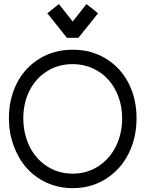

<svg xmlns="http://www.w3.org/2000/svg" viewBox="-20 -928 725 957"><path d="M273.4 -907.7 215.8 -861.8 313.5 -739.7H371.1L468.8 -861.8L411.1 -907.7L342.3 -820.8ZM588.9 -338.9Q588.9 -394.5 571 -443.8Q553.2 -493.2 521.2 -529.5Q489.3 -565.9 442.9 -587.2Q396.5 -608.4 342.3 -608.4Q270 -608.4 213.4 -572.3Q156.7 -536.1 126.5 -474.9Q96.2 -413.6 96.2 -338.9Q96.2 -263.2 126.2 -200.4Q156.2 -137.7 213.1 -100.1Q270 -62.5 342.3 -62.5Q414.6 -62.5 471.7 -100.3Q528.8 -138.2 558.8 -200.9Q588.9 -263.7 588.9 -338.9ZM660.6 -338.9Q660.6 -242.7 621.6 -163.6Q582.5 -84.5 509.3 -37.4Q436 9.8 342.3 9.8Q272 9.8 211.9 -17.8Q151.9 -45.4 111.1 -92.5Q70.3 -139.6 47.4 -203.4Q24.4 -267.1 24.4 -338.9Q24.4 -434.6 63.5 -512Q102.5 -589.4 175.5 -634.8Q248.5 -680.2 342.3 -680.2Q436.5 -680.2 509.5 -634.8Q582.5 -589.4 621.6 -512Q660.6 -434.6 660.6 -338.9Z"/></svg>

Font: Eligible
Style: Regular
Weight: 500
Version: Version 1.1